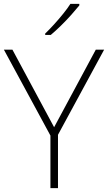

<svg xmlns="http://www.w3.org/2000/svg" viewBox="-20 -1021 557 990"><path d="M259 -365 474 -765H517L279 -326V-51H240V-322L0 -765H44ZM389 -993Q372 -972 347.5 -944.5Q323 -917 295 -889.5Q267 -862 242 -841H213V-848Q234 -868 259 -895.5Q284 -923 306.5 -951Q329 -979 343 -1001H389Z"/></svg>

Font: Noto Sans Tamil UI ExtraLight
Style: Regular
Weight: 200
Designer: Jelle Bosma - Monotype Design Team
Foundry: Monotype Imaging Inc.
Version: Version 2.004; ttfautohint (v1.8.4.7-5d5b)